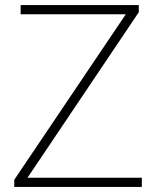

<svg xmlns="http://www.w3.org/2000/svg" viewBox="-20 -734 617 754"><path d="M537 0H36V-28L474 -678H61V-714H525V-686L88 -36H537Z"/></svg>

Font: Noto Sans Gujarati ExtraLight
Style: Regular
Weight: 200
Designer: Jelle Bosma - Monotype Design Team, Universal Thirst
Foundry: Monotype Imaging Inc.
Version: Version 2.106; ttfautohint (v1.8.4.7-5d5b)